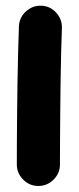

<svg xmlns="http://www.w3.org/2000/svg" viewBox="-20 -568 272 663"><path d="M123 -548.3Q153.8 -546.9 174.3 -523.9Q194.8 -501 193.8 -470.7Q192.4 -437.5 191.2 -389.4Q189.9 -341.3 189.2 -286.4Q188.5 -231.4 188 -177.2Q187.5 -123 187.3 -76.7Q187 -30.3 187 0Q187 30.3 165 52.2Q143.1 74.2 112.3 74.2Q82 74.2 60.1 52.2Q38.1 30.3 38.1 0Q38.1 -31.2 38.3 -77.6Q38.6 -124 39.1 -178.5Q39.6 -232.9 40.5 -288.3Q41.5 -343.8 42.7 -392.8Q43.9 -441.9 45.4 -477.5Q46.9 -508.3 69.8 -528.8Q92.8 -549.3 123 -548.3Z"/></svg>

Font: Mikhak-DS1-FD ExtraBold
Style: Regular
Weight: 800
Designer: Amin Abedi
Version: Version 3.2